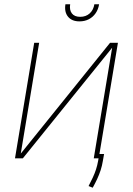

<svg xmlns="http://www.w3.org/2000/svg" viewBox="-20 -748 628 907"><path d="M78.1 -22.5 500 -545.9H537.1L446.3 0H422.9L509.8 -522.5L87.9 0H50.8L141.6 -545.9H165ZM355.5 -647Q319.3 -647 301.3 -669.2Q283.2 -691.4 289.1 -728H311.5Q307.1 -700.7 319.6 -684.6Q332 -668.5 358.9 -668.5Q385.7 -668.5 403.6 -684.6Q421.4 -700.7 425.8 -728H448.2Q444.3 -703.6 431.6 -685.3Q418.9 -667 399.4 -657Q379.9 -647 355.5 -647ZM471.7 -20.5 465.8 12.7Q462.4 34.2 455.6 55.4Q448.7 76.7 439.2 97.2Q429.7 117.7 418 138.7L398.4 130.9Q409.2 110.4 418.2 91.1Q427.2 71.8 433.6 52.2Q439.9 32.7 443.4 12.7L449.2 -20.5Z"/></svg>

Font: Inter Tight Thin
Style: Italic
Weight: 250
Italic angle: -9.39999°
Designer: Rasmus Andersson
Foundry: rsms
Version: Version 3.004